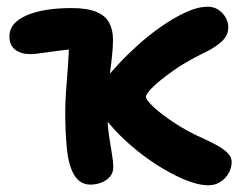

<svg xmlns="http://www.w3.org/2000/svg" viewBox="-20 -539 733 571"><path d="M600 12Q569 12 528.5 -5Q488 -22 446 -49Q404 -76 367.5 -108Q331 -140 307 -169Q290 -187 280 -206.5Q270 -226 270 -245Q270 -261 276.5 -276.5Q283 -292 297 -308Q308 -322 332 -348Q356 -374 388.5 -403.5Q421 -433 458 -459Q495 -485 531.5 -502Q568 -519 598 -519Q616 -519 629.5 -510Q643 -501 651 -487Q659 -473 659 -458Q659 -432 636.5 -413Q614 -394 583 -380Q532 -355 494 -328Q456 -301 435 -280.5Q414 -260 414 -251Q414 -242 437 -220.5Q460 -199 499.5 -173Q539 -147 587 -126Q607 -117 626 -106.5Q645 -96 657 -84Q669 -72 669 -57Q669 -40 660 -24Q651 -8 635.5 2Q620 12 600 12ZM249 10Q219 10 202 -16.5Q185 -43 179.5 -92Q174 -141 174 -208Q174 -234 176.5 -269Q179 -304 182 -341.5Q185 -379 185 -413L209 -394Q185 -392 157 -388.5Q129 -385 105.5 -381.5Q82 -378 70 -378Q43 -378 25.5 -391Q8 -404 8 -431Q8 -471 58.5 -493Q109 -515 193 -515Q240 -515 267 -503.5Q294 -492 305 -471Q316 -450 316 -421Q316 -395 312 -361.5Q308 -328 303.5 -292Q299 -256 299 -219Q299 -171 304 -137Q309 -103 313 -80Q317 -57 317 -43Q317 -25 307 -13.5Q297 -2 281.5 4Q266 10 249 10Z"/></svg>

Font: Shantell Sans SemiBold
Style: Regular
Weight: 600
Designer: Stephen Nixon, Anya Danilova, Shantell Martin
Foundry: Arrow Type
Version: Version 1.011;[c5ecc13dd]